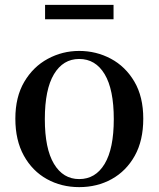

<svg xmlns="http://www.w3.org/2000/svg" viewBox="-20 -752 652 788"><path d="M305 16Q232 16 172.5 -17Q113 -50 78 -113Q43 -176 43 -265Q43 -354 79.5 -416Q116 -478 176 -510.5Q236 -543 305 -543Q375 -543 435 -511Q495 -479 531.5 -417Q568 -355 568 -265Q568 -175 533 -112.5Q498 -50 438.5 -17Q379 16 305 16ZM305 -17Q372 -17 409.5 -79.5Q447 -142 447 -263Q447 -385 409.5 -447.5Q372 -510 305 -510Q239 -510 201.5 -447.5Q164 -385 164 -263Q164 -142 201.5 -79.5Q239 -17 305 -17ZM165 -673V-732H446V-673Z"/></svg>

Font: Noto Serif KR SemiBold
Style: Regular
Weight: 600
Designer: Ryoko NISHIZUKA 西塚涼子 (kana & ideographs); Frank Grießhammer (Latin, Greek & Cyrillic); Wenlong ZHANG 张文龙 (bopomofo); San
Foundry: Adobe
Version: Version 2.003-H1;hotconv 1.1.1;makeotfexe 2.6.0